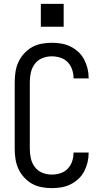

<svg xmlns="http://www.w3.org/2000/svg" viewBox="-20 -964 540 992"><path d="M247 8Q221 8 194.5 3Q168 -2 145 -15Q122 -28 104 -48Q86 -68 75 -92Q64 -116 60 -142.5Q56 -169 56 -195V-540Q56 -566 60 -592.5Q64 -619 75 -643Q86 -667 104 -687Q122 -707 145 -720Q168 -733 194.5 -738Q221 -743 247 -743Q272 -743 296.5 -739Q321 -735 343.5 -724Q366 -713 384.5 -696Q403 -679 414.5 -657Q426 -635 432 -611Q438 -587 438 -562V-559H360V-561Q360 -583 352.5 -605Q345 -627 329.5 -643Q314 -659 292 -666Q270 -673 247 -673Q222 -673 198.5 -663.5Q175 -654 160 -634Q145 -614 139.5 -589.5Q134 -565 134 -540V-195Q134 -170 139.5 -145.5Q145 -121 160 -101Q175 -81 198.5 -71.5Q222 -62 247 -62Q270 -62 292 -69Q314 -76 329.5 -92Q345 -108 352.5 -130Q360 -152 360 -174V-176H438V-173Q438 -148 432 -124Q426 -100 414.5 -78Q403 -56 384.5 -39Q366 -22 343.5 -11Q321 0 296.5 4Q272 8 247 8ZM191 -826V-944H309V-826Z"/></svg>

Font: Iosevka Fuck
Style: Regular
Weight: 400
Monospace: yes
Designer: Belleve Invis
Foundry: Belleve Invis
Version: Version 28.0.7; ttfautohint (v1.8.3)